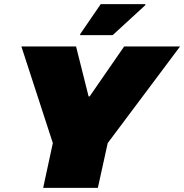

<svg xmlns="http://www.w3.org/2000/svg" viewBox="-20 -914 896 934"><path d="M190 0 237 -218 84 -688H350L411 -445H416L584 -688H856L504 -218L456 0ZM370 -743V-748L470 -894H687V-889L528 -743Z"/></svg>

Font: Saira Expanded Black
Style: Italic
Weight: 900
Width: 7
Italic angle: -12°
Designer: Hector Gatti with collaboration of the Omnibus-Type team
Foundry: Omnibus-Type
Version: Version 1.101